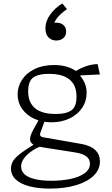

<svg xmlns="http://www.w3.org/2000/svg" viewBox="-20 -894 660 1128"><path d="M83.5 -339Q83.5 -385 108.8 -424.5Q134 -464 182.5 -488Q231 -512 298 -512Q343.5 -512 380.5 -499.5Q417.5 -487 449 -460.5L453 -446Q464 -432.5 472 -417.8Q480 -403 484.5 -386Q489 -369 489 -349.5Q489 -299.5 462 -259.8Q435 -220 388 -197.8Q341 -175.5 282.5 -175.5Q225.5 -175.5 180.2 -196.8Q135 -218 109.2 -255.5Q83.5 -293 83.5 -339ZM553.5 -517.5 567 -456.5 417.5 -449.5 426.5 -477Q451.5 -493 485.2 -504.8Q519 -516.5 553.5 -517.5ZM252 -209 218 -116.5Q215 -109 215.2 -103Q215.5 -97 220 -93Q224.5 -89 234 -87.5L454 -49Q486 -43.5 510.8 -32Q535.5 -20.5 551.2 0.8Q567 22 567 54.5Q567 102.5 529.8 138.5Q492.5 174.5 426 194.2Q359.5 214 273.5 214Q205.5 214 153.8 200.8Q102 187.5 73.2 161Q44.5 134.5 44.5 96Q44.5 64.5 66 39.2Q87.5 14 138.5 -19L195.5 -56L220.5 -35.5Q205 -29 189 -20.5Q164.5 -7 145.5 9.8Q126.5 26.5 115.2 45.5Q104 64.5 104 84.5Q104 111 124.2 129.8Q144.5 148.5 184.5 158.2Q224.5 168 282 168Q341.5 168 393 157.5Q444.5 147 476.5 124.2Q508.5 101.5 508.5 67.5Q508.5 41 487 24.8Q465.5 8.5 422 1.5L242.5 -26.5Q210 -31.5 191.5 -38Q173 -44.5 164.8 -53.8Q156.5 -63 156.5 -77Q156.5 -92 166 -112.5Q175.5 -133 192 -161.5Q202 -179 203 -181.5L221.5 -217.5ZM268.5 -460Q231.5 -460 208.5 -453.5Q185.5 -447 172.5 -436.5Q160 -426.5 152.8 -407Q145.5 -387.5 145.5 -357Q145.5 -292 185.8 -258.2Q226 -224.5 306.5 -224.5Q343.5 -224.5 366.5 -231Q389.5 -237.5 402.5 -248Q415 -258 422.2 -277.5Q429.5 -297 429.5 -327.5Q429.5 -392.5 389.2 -426.2Q349 -460 268.5 -460ZM368.5 -708.5Q368.5 -684 352 -670Q335.5 -656 311 -656Q283.5 -656 265.2 -674Q247 -692 247 -726.5Q247 -770 275.5 -809.2Q304 -848.5 346 -873.5L373.5 -840.5Q353 -826 337.8 -812.2Q322.5 -798.5 311.2 -782.5Q300 -766.5 294.5 -747.5L281.5 -755.5Q293.5 -761 309 -761Q327 -761 340.5 -754.8Q354 -748.5 361.2 -736.5Q368.5 -724.5 368.5 -708.5Z"/></svg>

Font: Monaspace Argon Var ExtraLight
Style: Regular
Weight: 200
Designer: Riley Cran and the Lettermatic Team
Version: Version 1.200 (Monaspace Argon Var)